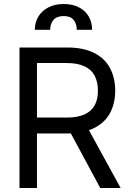

<svg xmlns="http://www.w3.org/2000/svg" viewBox="-20 -946 648 966"><path d="M78.1 -707H318.4Q399.4 -707 453.6 -679.7Q507.8 -652.3 533.7 -603Q559.6 -553.7 559.6 -489.3Q559.6 -425.8 533.7 -377.4Q507.8 -329.1 453.6 -301.8Q399.4 -274.4 319.3 -274.4H126V-354.5H315.4Q371.1 -354.5 405.8 -370.6Q440.4 -386.7 456.5 -416.5Q472.7 -446.3 472.7 -489.3Q472.7 -533.2 456.5 -564.5Q440.4 -595.7 405.3 -612.3Q370.1 -628.9 314.5 -628.9H166V0H78.1ZM586.9 0H484.4L313.5 -317.4H413.1ZM300.8 -925.8Q344.7 -925.8 377 -909.2Q409.2 -892.6 426.3 -863.3Q443.4 -834 443.4 -795.9H366.2Q366.2 -827.1 350.1 -846.2Q334 -865.2 300.8 -865.2Q265.6 -865.2 249 -845.7Q232.4 -826.2 232.4 -795.9H155.3Q155.3 -834 173.3 -863.3Q191.4 -892.6 224.1 -909.2Q256.8 -925.8 300.8 -925.8Z"/></svg>

Font: WEMIX Pretendard Variable
Style: Regular
Weight: 400
Designer: Base glyphs from Inter by Rasmus Andersson; Hangeul glyphs from Noto Sans CJK(Source Han Sans) by Jang Soo-young and Kan
Foundry: Kil Hyung-jin
Version: Version 1.000;Glyphs 3.2 (3208)